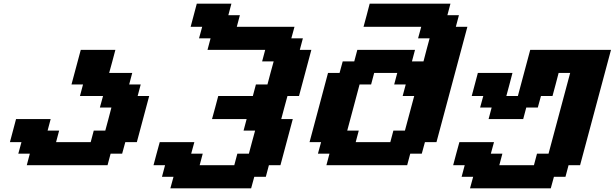

<svg xmlns="http://www.w3.org/2000/svg" viewBox="-20 -895 3330 1040"><path d="M125 0H562.5L579.1 -62.5H641.6L658.7 -125H721.2Q732.4 -166.5 754.6 -249.8Q776.9 -333 788.1 -375H725.6L742.2 -437.5H679.7L696.3 -500H571.3Q577.1 -520.5 588.4 -562.3Q599.6 -604 605 -625H417.5L367.2 -437.5H429.7L413.1 -375H538.1L521 -312.5H583.5Q578.1 -291.5 567.1 -249.8Q556.2 -208 550.3 -187.5H487.8L471.2 -125H283.7L300.3 -187.5H237.8L254.4 -250H66.9Q61.5 -229 50.3 -187.3Q39.1 -145.5 33.7 -125H96.2L79.1 -62.5H141.6Z M902.8 125H1340.3L1357.4 62.5H1419.9L1436.5 0H1499Q1510.3 -42 1532.5 -125.2Q1554.7 -208.5 1565.9 -250H1503.4Q1508.8 -270.5 1520 -312.3Q1531.2 -354 1537.1 -375H1599.6Q1610.8 -416.5 1633.1 -500Q1655.3 -583.5 1666.5 -625H1604L1620.6 -687.5H1558.1L1575.2 -750H1262.7L1279.3 -812.5H1216.8L1233.4 -875H1045.9Q1040.5 -854 1029.3 -812.5Q1018.1 -771 1012.7 -750H1075.2L1058.1 -687.5H1120.6L1104 -625H1416.5L1399.9 -562.5H1462.4Q1456.5 -542 1445.3 -500.2Q1434.1 -458.5 1428.7 -437.5H1366.2L1349.6 -375H1162.1Q1156.7 -354 1145.5 -312.3Q1134.3 -270.5 1128.4 -250H1315.9L1299.3 -187.5H1361.8Q1356 -166.5 1344.7 -124.8Q1333.5 -83 1328.1 -62.5H1265.6L1249 0H1061.5L1078.1 -62.5H1015.6L1032.7 -125H845.2Q839.4 -104 828.1 -62.5Q816.9 -21 811.5 0H874L857.4 62.5H919.9Z M1748 0H2185.5L2202.1 -62.5H2264.6L2281.7 -125H2344.2Q2372.1 -229.5 2428 -437.7Q2483.9 -646 2511.7 -750H2449.2L2465.8 -812.5H2403.3L2419.9 -875H1982.4Q1977.1 -854 1966.1 -812.5Q1955.1 -771 1949.2 -750H2261.7L2244.6 -687.5H2307.1Q2301.3 -667 2290.3 -625.2Q2279.3 -583.5 2273.9 -562.5H2211.4L2228 -625H1915.5L1898.9 -562.5H1836.4L1819.3 -500H1756.8Q1740.2 -437.5 1706.8 -312.5Q1673.3 -187.5 1656.7 -125H1719.2L1702.1 -62.5H1764.6ZM2094.2 -125H1906.7L1923.3 -187.5H1860.8Q1872.1 -229 1894.3 -312.3Q1916.5 -395.5 1927.7 -437.5H1990.2L2006.8 -500H2131.8L2115.2 -437.5H2177.7L2161.1 -375H2223.6L2173.3 -187.5H2110.8Z M2525.9 125H2963.4L2980.5 62.5H3043L3059.6 0H3122.1Q3149.9 -104 3205.8 -312.3Q3261.7 -520.5 3289.6 -625H2852.1Q2840.8 -583.5 2818.6 -500Q2796.4 -416.5 2785.2 -375H2722.7Q2728.5 -396 2739.5 -437.5Q2750.5 -479 2755.9 -500H2568.4Q2563 -479 2551.8 -437.5Q2540.5 -396 2535.2 -375H2597.7L2580.6 -312.5H2643.1L2626.5 -250H2814L2830.6 -312.5H2893.1L2910.2 -375H2972.7Q2978.5 -395.5 2989.5 -437.3Q3000.5 -479 3005.9 -500H3068.4L2951.2 -62.5H2888.7L2872.1 0H2684.6L2701.2 -62.5H2638.7L2655.8 -125H2468.3Q2462.4 -104 2451.2 -62.5Q2439.9 -21 2434.6 0H2497.1L2480.5 62.5H2543Z"/></svg>

Font: Faithful 32x
Style: SemiboldOblique
Weight: 400
Foundry: Faithful Resource Pack
Version: Version 1.0; January 27, 2023